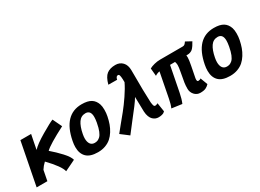

<svg xmlns="http://www.w3.org/2000/svg" viewBox="-28 -1307 2645 1953"><g transform="rotate(-30 1294.0 -330.0)"><path d="M299.3 -260.7Q360.4 -208.5 413.1 -151.4Q465.8 -94.2 476.6 -53.7Q455.6 -43.5 413.3 -22.9Q371.1 -2.4 349.6 7.8Q335.9 -56.2 211.4 -185.5Q178.2 -155.3 156.7 -120.1L133.3 0H7.3Q23.4 -83 55.9 -249.3Q88.4 -415.5 104.5 -499H230.5Q224.6 -470.7 213.6 -414.6Q202.6 -358.4 197.3 -330.1Q238.8 -376 347.7 -439.9Q456.5 -503.9 491.7 -516.6Q500 -500.5 517.3 -462.9Q534.7 -425.3 543 -409.2Q346.7 -308.1 299.3 -260.7Z M809.6 -120.6Q846.7 -154.8 865.7 -258.8Q866.2 -260.3 866.7 -262.7Q867.2 -265.1 867.2 -266.6Q873.5 -302.2 873.5 -327.6Q873.5 -405.3 813.5 -405.3Q761.2 -405.3 731 -361.3Q700.7 -317.4 685.1 -235.4Q679.7 -207 679.7 -185.1Q679.7 -143.6 696.8 -119.9Q713.9 -96.2 747.6 -96.2Q767.1 -96.7 780.3 -101.8Q793.5 -106.9 809.6 -120.6ZM728 2.9Q638.2 2.9 595.5 -38.8Q552.7 -80.6 552.7 -156.7Q552.7 -189.5 560.1 -226.6Q613.8 -503.9 825.7 -503.9Q896 -503.9 935.1 -479.7Q974.1 -455.6 990.7 -405.8Q999.5 -379.4 999.5 -339.4Q999.5 -300.8 992.2 -265.1Q983.4 -221.2 970 -183.6Q956.5 -146 934.6 -110.8Q912.6 -75.7 884.5 -51Q856.4 -26.4 816.7 -11.7Q776.9 2.9 729 2.9Z M1097.2 19Q1082 7.3 1051.8 -15.9Q1021.5 -39.1 1006.3 -50.3Q1018.1 -66.4 1063 -120.6Q1107.9 -174.8 1149.9 -226.6Q1191.9 -278.3 1240.5 -349.9Q1289.1 -421.4 1316.9 -480Q1316.9 -520 1314 -541.5Q1311 -563 1306.6 -569.3Q1302.2 -575.7 1293.9 -575.7Q1270.5 -575.7 1263.7 -538.6Q1246.6 -539.1 1212.4 -539.1Q1178.2 -539.1 1161.1 -539.6Q1182.6 -620.1 1220.5 -649.4Q1258.3 -678.7 1322.3 -678.7Q1373.5 -678.7 1405.8 -644.5Q1438 -610.4 1438 -548.3Q1438 -279.8 1444.3 -169.9Q1447.3 -142.1 1452.1 -129.2Q1457 -116.2 1469.2 -116.2Q1475.1 -116.2 1482.7 -118.7Q1490.2 -121.1 1495.1 -124L1500 -126.5L1516.1 -22.5Q1507.3 -14.2 1501.2 -10Q1495.1 -5.9 1478.5 -1.2Q1461.9 3.4 1439 3.4Q1421.4 3.4 1405.3 -2.9Q1389.2 -9.3 1374.3 -23.2Q1359.4 -37.1 1349.6 -62.5Q1339.8 -87.9 1337.9 -122.1L1334 -296.4Q1315.9 -264.6 1279.8 -217Q1243.7 -169.4 1188.5 -99.6Q1133.3 -29.8 1097.2 19Z M2010.3 -498Q2024.4 -498 2033.4 -504.9Q2042.5 -511.7 2055.7 -531.2Q2066.4 -524.9 2088.9 -513.2Q2111.3 -501.5 2122.1 -495.1Q2119.1 -490.2 2110.8 -476.1Q2102.5 -461.9 2097.9 -454.3Q2093.3 -446.8 2083.5 -435.1Q2073.7 -423.3 2064.7 -417.2Q2055.7 -411.1 2042 -406.2Q2028.3 -401.4 2012.7 -401.4H1997.6Q1999.5 -392.1 1999.5 -377.9Q1999.5 -348.1 1987.3 -286.6Q1982.9 -264.6 1974.4 -220.5Q1965.8 -176.3 1961.4 -154.3Q1960 -145.5 1960 -138.7Q1960 -115.7 1973.6 -115.7Q1992.7 -115.7 2004.9 -126.5L2037.1 -41.5Q2019.5 -22 1996.6 -11Q1973.6 0 1932.1 0Q1891.6 0 1864.5 -30Q1837.4 -60.1 1837.4 -100.6Q1837.4 -138.7 1841.8 -169.4Q1846.2 -200.2 1862.3 -284.7Q1872.1 -335.4 1872.1 -361.3Q1872.1 -378.4 1864.7 -401.4Q1855 -401.4 1835.2 -401.1Q1815.4 -400.9 1805.7 -400.9Q1795.9 -351.6 1776.9 -252.9Q1757.8 -154.3 1748 -105Q1735.4 -39.6 1715.3 6.3Q1695.3 3.4 1655.3 -2Q1615.2 -7.3 1595.2 -10.3Q1612.3 -47.4 1623.5 -106.9Q1632.8 -155.3 1651.6 -252.2Q1670.4 -349.1 1679.7 -397.5Q1647.9 -391.6 1626 -376Q1624.5 -391.1 1621.8 -421.4Q1619.1 -451.7 1617.7 -466.8Q1639.6 -479.5 1674.8 -488.5Q1710 -497.6 1744.6 -497.6Q1906.7 -498 2010.3 -498Z M2362.3 -120.6Q2399.4 -154.8 2418.5 -258.8Q2418.9 -260.3 2419.4 -262.7Q2419.9 -265.1 2419.9 -266.6Q2426.3 -302.2 2426.3 -327.6Q2426.3 -405.3 2366.2 -405.3Q2314 -405.3 2283.7 -361.3Q2253.4 -317.4 2237.8 -235.4Q2232.4 -207 2232.4 -185.1Q2232.4 -143.6 2249.5 -119.9Q2266.6 -96.2 2300.3 -96.2Q2319.8 -96.7 2333 -101.8Q2346.2 -106.9 2362.3 -120.6ZM2280.8 2.9Q2190.9 2.9 2148.2 -38.8Q2105.5 -80.6 2105.5 -156.7Q2105.5 -189.5 2112.8 -226.6Q2166.5 -503.9 2378.4 -503.9Q2448.7 -503.9 2487.8 -479.7Q2526.9 -455.6 2543.5 -405.8Q2552.2 -379.4 2552.2 -339.4Q2552.2 -300.8 2544.9 -265.1Q2536.1 -221.2 2522.7 -183.6Q2509.3 -146 2487.3 -110.8Q2465.3 -75.7 2437.3 -51Q2409.2 -26.4 2369.4 -11.7Q2329.6 2.9 2281.7 2.9Z"/></g></svg>

Font: Fantasque Sans Mono
Style: Bold Italic
Weight: 700
Italic angle: -11°
Monospace: yes
Designer: Jany Belluz
Version: Version 1.7.1